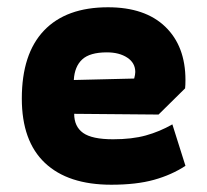

<svg xmlns="http://www.w3.org/2000/svg" viewBox="-20 -502 568 528"><path d="M40 -231Q40 -354 101 -418Q162 -482 277 -482Q379 -482 434.5 -428.5Q490 -375 490 -282Q490 -267 489 -259L416 -187L184 -189Q184 -154 208.5 -136.5Q233 -119 291 -119Q343 -119 381 -129.5Q419 -140 454 -160L490 -46Q452 -21 403.5 -7.5Q355 6 286 6Q167 6 103.5 -54Q40 -114 40 -231ZM349 -286Q352 -297 352 -304Q352 -329 330 -343.5Q308 -358 274 -358Q227 -358 206 -338.5Q185 -319 183 -282Z"/></svg>

Font: Athiti
Style: Bold
Weight: 700
Designer: CadsonDemak Team
Foundry: CadsonDemak
Version: Version 1.033